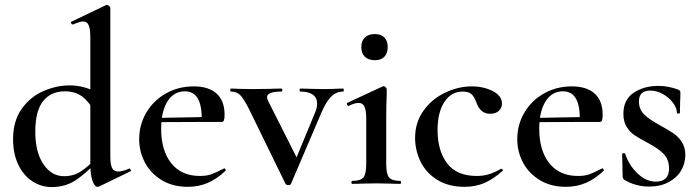

<svg xmlns="http://www.w3.org/2000/svg" viewBox="-20 -745 2834 778"><path d="M33 -181Q33 -255 68 -304Q103 -353 156 -376Q209 -399 262 -399Q327 -399 385 -363L366 -287Q342 -332 313.5 -353.5Q285 -375 243 -375Q186 -375 154.5 -335Q123 -295 123 -212Q123 -128 156 -79.5Q189 -31 240 -31Q278 -31 308.5 -51Q339 -71 374 -109L383 -101Q337 -50 292.5 -18.5Q248 13 190 13Q147 13 111 -10.5Q75 -34 54 -78Q33 -122 33 -181ZM458 -50Q478 -50 503 -62H504Q507 -62 509.5 -57Q512 -52 509 -51L381 11L375 12Q363 12 354.5 -13Q346 -38 346 -82V-592Q346 -627 339.5 -642.5Q333 -658 316 -658Q305 -658 276 -646H274Q270 -646 268 -651Q266 -656 269 -657L409 -724L413 -725Q417 -725 422 -721Q427 -717 427 -714V-114Q427 -79 434 -64.5Q441 -50 458 -50Z M544 -181Q544 -240 573 -289Q602 -338 652.5 -366.5Q703 -395 765 -395Q825 -395 857.5 -366Q890 -337 890 -280Q890 -265 887.5 -258Q885 -251 879 -251H797Q802 -375 729 -375Q684 -375 658.5 -334Q633 -293 633 -223Q633 -135 674 -83.5Q715 -32 790 -32Q818 -32 837 -39Q856 -46 887 -62L889 -63Q891 -63 893.5 -59Q896 -55 894 -53Q858 -19 821 -3.5Q784 12 741 12Q680 12 635.5 -15Q591 -42 567.5 -86Q544 -130 544 -181ZM603 -267 825 -271V-251L604 -250Z M1371 -374Q1343 -374 1322.5 -354Q1302 -334 1283 -290L1159 0Q1157 5 1149 5Q1140 5 1137 0L989 -303Q967 -347 952.5 -360.5Q938 -374 916 -374Q913 -374 913 -380Q913 -386 916 -386Q934 -386 945 -385L1003 -384L1076 -385Q1092 -386 1121 -386Q1124 -386 1124 -380Q1124 -374 1121 -374Q1062 -374 1062 -351Q1062 -345 1067 -335L1189 -93L1146 -21L1258 -292Q1265 -309 1265 -325Q1265 -349 1247.5 -361.5Q1230 -374 1196 -374Q1194 -374 1194 -380Q1194 -386 1196 -386Q1223 -386 1237 -385L1297 -384L1336 -385Q1347 -386 1371 -386Q1373 -386 1373 -380Q1373 -374 1371 -374Z M1407 -12Q1441 -12 1452.5 -26Q1464 -40 1464 -81V-263Q1464 -297 1457 -312.5Q1450 -328 1433 -328Q1417 -328 1393 -316H1392Q1388 -316 1386 -321Q1384 -326 1387 -328L1531 -395L1534 -396Q1538 -396 1542.5 -391.5Q1547 -387 1547 -384V-363Q1545 -321 1545 -264V-81Q1545 -40 1556.5 -26Q1568 -12 1602 -12Q1605 -12 1605 -6Q1605 0 1602 0Q1577 0 1562 -1L1504 -2L1446 -1Q1432 0 1407 0Q1404 0 1404 -6Q1404 -12 1407 -12ZM1444 -555Q1444 -579 1458.5 -593Q1473 -607 1499 -607Q1524 -607 1537.5 -593Q1551 -579 1551 -555Q1551 -529 1537.5 -515Q1524 -501 1499 -501Q1473 -501 1458.5 -515Q1444 -529 1444 -555Z M1662 -186Q1662 -249 1696 -296.5Q1730 -344 1783.5 -369.5Q1837 -395 1892 -395Q1939 -395 1976.5 -376Q2014 -357 2014 -325Q2014 -308 2001.5 -296Q1989 -284 1966 -284Q1927 -284 1911 -328Q1902 -353 1890.5 -363.5Q1879 -374 1855 -374Q1808 -374 1780.5 -331.5Q1753 -289 1753 -218Q1753 -135 1791.5 -83.5Q1830 -32 1912 -32Q1939 -32 1961.5 -39Q1984 -46 2010 -61H2011Q2014 -61 2016.5 -58Q2019 -55 2017 -53Q1980 -20 1944 -4Q1908 12 1862 12Q1797 12 1751.5 -16.5Q1706 -45 1684 -90.5Q1662 -136 1662 -186Z M2076 -181Q2076 -240 2105 -289Q2134 -338 2184.5 -366.5Q2235 -395 2297 -395Q2357 -395 2389.5 -366Q2422 -337 2422 -280Q2422 -265 2419.5 -258Q2417 -251 2411 -251H2329Q2334 -375 2261 -375Q2216 -375 2190.5 -334Q2165 -293 2165 -223Q2165 -135 2206 -83.5Q2247 -32 2322 -32Q2350 -32 2369 -39Q2388 -46 2419 -62L2421 -63Q2423 -63 2425.5 -59Q2428 -55 2426 -53Q2390 -19 2353 -3.5Q2316 12 2273 12Q2212 12 2167.5 -15Q2123 -42 2099.5 -86Q2076 -130 2076 -181ZM2135 -267 2357 -271V-251L2136 -250Z M2653 -238Q2689 -218 2708.5 -205Q2728 -192 2742.5 -170Q2757 -148 2757 -117Q2757 -83 2740 -54Q2723 -25 2689.5 -7Q2656 11 2610 11Q2555 11 2509 -17Q2503 -23 2503 -29L2501 -121Q2501 -124 2506.5 -124.5Q2512 -125 2513 -122Q2530 -73 2564.5 -41Q2599 -9 2638 -9Q2663 -9 2677 -22Q2691 -35 2691 -61Q2691 -99 2669 -121.5Q2647 -144 2605 -166Q2571 -184 2552 -196.5Q2533 -209 2519.5 -230.5Q2506 -252 2506 -284Q2506 -341 2547.5 -369Q2589 -397 2648 -397Q2687 -397 2728 -382Q2737 -378 2737 -371Q2737 -348 2736 -335L2735 -287Q2735 -285 2729 -285Q2723 -285 2723 -287Q2723 -307 2707 -328.5Q2691 -350 2666 -364Q2641 -378 2615 -378Q2569 -378 2569 -334Q2569 -302 2590.5 -281Q2612 -260 2653 -238Z"/></svg>

Font: Cormorant Infant SemiBold
Style: Regular
Weight: 600
Designer: Christian Thalmann (Catharsis Fonts)
Foundry: Catharsis Fonts
Version: Version 4.000